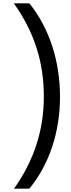

<svg xmlns="http://www.w3.org/2000/svg" viewBox="-20 -906 425 1152"><path d="M340 -325C340 -534 279 -734 156 -886H63C186 -713 243 -534 243 -326C243 -122 182 60 64 226H156C277 79 340 -116 340 -325Z"/></svg>

Font: Noto Sans Kannada UI Condensed Medium
Style: Regular
Weight: 500
Width: 3
Designer: Jelle Bosma - Monotype Design Team
Foundry: Monotype Imaging Inc.
Version: Version 2.005